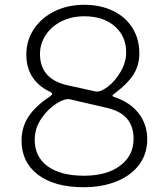

<svg xmlns="http://www.w3.org/2000/svg" viewBox="-20 -772 701 802"><path d="M452.5 -726.5C417.5 -743.5 377.3 -752 332 -752C286 -752 244.7 -743 208 -725C171.3 -707 142.5 -682.2 121.5 -650.5C100.5 -618.8 90 -583.3 90 -544C90 -508.7 98 -478.2 114 -452.5C130 -426.8 153.3 -406.3 184 -391C193.3 -387 198 -383.3 198 -380C198 -376.7 193.3 -372 184 -366C144.7 -339.3 115.8 -311.5 97.5 -282.5C79.2 -253.5 70 -221 70 -185C70 -124.3 93 -76.7 139 -42C185 -7.3 248.3 10 329 10C381.7 10 428.2 1.7 468.5 -15C508.8 -31.7 540 -55 562 -85C584 -115 595 -150 595 -190C595 -232 583 -268.3 559 -299C535 -329.7 501 -352.3 457 -367C452.3 -368.3 450 -370.3 450 -373C450 -375 452.7 -377.7 458 -381C495.3 -409 522 -435.8 538 -461.5C554 -487.2 562 -516.3 562 -549C562 -589 552.5 -624.3 533.5 -655C514.5 -685.7 487.5 -709.5 452.5 -726.5ZM238 -683.5C266 -697.2 297.3 -704 332 -704C384.7 -704 427 -690.2 459 -662.5C491 -634.8 507 -598.3 507 -553C507 -525.7 499.3 -498.8 484 -472.5C468.7 -446.2 450.7 -425.2 430 -409.5C409.3 -393.8 392.3 -387.3 379 -390L266 -415C226.7 -423 197 -438 177 -460C157 -482 147 -510.7 147 -546C147 -575.3 155.2 -602.2 171.5 -626.5C187.8 -650.8 210 -669.8 238 -683.5ZM482 -80C444.7 -52 394.3 -38 331 -38C265.7 -38 215 -51.2 179 -77.5C143 -103.8 125 -140.7 125 -188C125 -220 134.2 -249.5 152.5 -276.5C170.8 -303.5 192 -324.5 216 -339.5C240 -354.5 259 -360.3 273 -357L420 -323C460.7 -314.3 490.5 -299.2 509.5 -277.5C528.5 -255.8 538 -227.3 538 -192C538 -145.3 519.3 -108 482 -80Z"/></svg>

Font: Libre Franklin ExtraLight
Style: Regular
Weight: 275
Designer: Pablo Impallari, Rodrigo Fuenzalida
Foundry: Impallari Type
Version: Version 1.002; ttfautohint (v1.5)